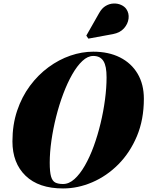

<svg xmlns="http://www.w3.org/2000/svg" viewBox="-20 -1051 830 1081"><path d="M335 10Q198 10 124 -61.5Q50 -133 50 -255Q50 -349 76.5 -427.8Q103 -506.5 148.8 -568Q194.5 -629.5 253 -672.5Q311.5 -715.5 376.2 -737.8Q441 -760 505 -760Q591.5 -760 655.5 -727.8Q719.5 -695.5 754.8 -636Q790 -576.5 790 -495Q790 -377.5 750.8 -284.2Q711.5 -191 646 -125.2Q580.5 -59.5 499.5 -24.8Q418.5 10 335 10ZM335 -15Q368.5 -15 399.5 -43Q430.5 -71 458 -119Q485.5 -167 507.8 -228Q530 -289 546.2 -356.5Q562.5 -424 571.2 -490.5Q580 -557 580 -615Q580 -647 575.8 -669.8Q571.5 -692.5 562.5 -707Q553.5 -721.5 539.2 -728.8Q525 -736 505 -736Q474 -736 444 -708Q414 -680 386.5 -631.8Q359 -583.5 336 -522.2Q313 -461 296 -393.5Q279 -326 269.5 -259.5Q260 -193 260 -135Q260 -82.5 267.5 -57Q275 -31.5 291.5 -23.2Q308 -15 335 -15ZM477.5 -833.5 466 -850.5 538.5 -978Q554 -1005.5 575.5 -1018Q597 -1030.5 619.8 -1031.2Q642.5 -1032 661.5 -1023.5Q680.5 -1015 691 -1000.5Q707.5 -976.5 703.8 -946.2Q700 -916 677.8 -891.2Q655.5 -866.5 616 -859Z"/></svg>

Font: Bodoni Moda 9pt Black
Style: Italic
Weight: 900
Italic angle: -13°
Designer: Owen Earl
Foundry: indestructible type
Version: Version 2.004